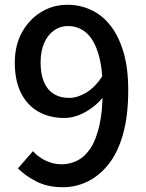

<svg xmlns="http://www.w3.org/2000/svg" viewBox="-20 -770 610 804"><path d="M244 14Q180 14 133.5 -9.5Q87 -33 55 -65L118 -137Q140 -112 172 -97Q204 -82 238 -82Q273 -82 304.5 -98Q336 -114 359.5 -150Q383 -186 396.5 -246Q410 -306 410 -393Q410 -485 392 -544.5Q374 -604 341.5 -632.5Q309 -661 264 -661Q232 -661 206 -642.5Q180 -624 165 -590Q150 -556 150 -508Q150 -461 163.5 -428Q177 -395 204 -377.5Q231 -360 269 -360Q304 -360 341 -382Q378 -404 411 -454L416 -369Q395 -341 367 -320Q339 -299 309 -287.5Q279 -276 249 -276Q188 -276 141.5 -302Q95 -328 68.5 -379.5Q42 -431 42 -508Q42 -581 72.5 -635.5Q103 -690 153 -720Q203 -750 262 -750Q315 -750 361.5 -728.5Q408 -707 442.5 -663Q477 -619 497 -552Q517 -485 517 -393Q517 -285 495 -207.5Q473 -130 434 -81.5Q395 -33 346 -9.5Q297 14 244 14Z"/></svg>

Font: Noto Sans KR Thin Medium
Style: Regular
Weight: 500
Version: Version 2.004-H2;hotconv 1.0.118;makeotfexe 2.5.65603